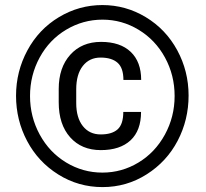

<svg xmlns="http://www.w3.org/2000/svg" viewBox="-20 -741 826 771"><path d="M88.9 -174.8Q44.4 -258.8 44.4 -356.4Q44.4 -454.1 90.1 -538.8Q135.7 -623.5 216.6 -672.1Q297.4 -720.7 391.1 -720.7Q484.9 -720.7 565.4 -672.1Q646 -623.5 691.7 -539.3Q737.3 -455.1 737.3 -357.4Q737.3 -259.8 693.4 -175.8Q649.4 -91.8 568.8 -40.8Q488.3 10.3 391.6 10.3Q294.9 10.3 214.1 -40.3Q133.3 -90.8 88.9 -174.8ZM139.4 -510.3Q100.6 -439 100.6 -355.5Q100.6 -272 139.6 -200.4Q178.7 -128.9 245.8 -88.4Q313 -47.9 391.1 -47.9Q469.2 -47.9 536.1 -88.4Q603 -128.9 642.1 -200.4Q681.2 -272 681.2 -355.5Q681.2 -439 642.6 -509.8Q604 -580.6 536.9 -621.3Q469.7 -662.1 391.6 -662.1Q313.5 -662.1 245.8 -621.8Q178.2 -581.5 139.4 -510.3ZM546.4 -291.5Q546.4 -216.8 504.2 -177.5Q461.9 -138.2 384.8 -138.2Q307.6 -138.2 261.7 -189.7Q215.8 -241.2 215.8 -330.1V-383.8Q215.8 -469.7 262.2 -521.2Q308.6 -572.8 385.7 -572.8Q462.9 -572.8 504.9 -532.7Q546.9 -492.7 546.9 -419.9H475.6Q475.6 -468.3 452.1 -489Q428.7 -509.8 383.8 -509.8Q338.9 -509.8 312.5 -476.1Q286.1 -442.4 286.1 -382.3V-327.1Q286.1 -268.6 312.5 -234.9Q338.9 -201.2 384.3 -201.2Q429.7 -201.2 452.4 -221.7Q475.1 -242.2 475.1 -291.5Z"/></svg>

Font: RobotoCondensed-Regular
Style: Regular
Weight: 400
Designer: Google
Version: Version 2.001201; 2014